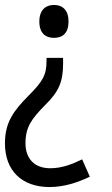

<svg xmlns="http://www.w3.org/2000/svg" viewBox="-42 -564 453 776"><path d="M235 -477C235 -523 211 -544 176 -544C143 -544 117 -524 117 -477C117 -429 143 -411 176 -411C211 -411 235 -430 235 -477ZM213 -330H146V-317C146 -261 131 -235 73 -177C13 -116 -22 -70 -22 16C-22 126 47 192 158 192C217 192 274 173 321 150L290 80C251 99 209 116 161 116C97 116 61 77 61 15C61 -51 86 -84 141 -140C196 -194 213 -234 213 -308Z"/></svg>

Font: Noto Sans Devanagari SemiCondensed
Style: Regular
Weight: 400
Width: 4
Designer: Jelle Bosma - Monotype Design Team
Foundry: Monotype Imaging Inc.
Version: Version 2.004